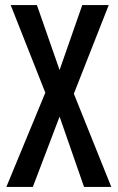

<svg xmlns="http://www.w3.org/2000/svg" viewBox="-20 -734 462 754"><path d="M417 0 270 -366 407 -714H303L214 -459L125 -714H22L158 -370L5 0H109L214 -276L310 0Z"/></svg>

Font: Noto Sans Armenian ExtraCondensed Medium
Style: Regular
Weight: 500
Width: 2
Designer: Monotype Design Team
Foundry: Monotype Imaging Inc.
Version: Version 2.008